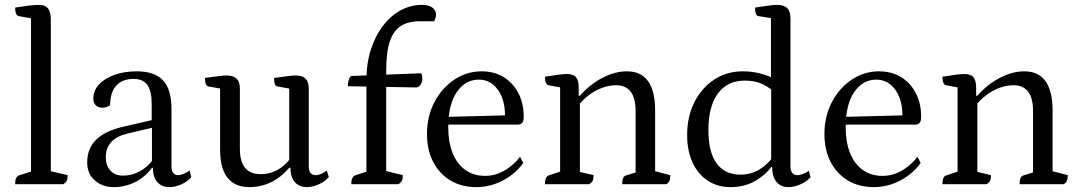

<svg xmlns="http://www.w3.org/2000/svg" viewBox="-20 -754 4425 786"><path d="M42 0Q42 -17 46 -25Q50 -33 58 -36L118 -55L107 -41V-692L119 -677L57 -688Q42 -691 42 -723Q75 -728 98 -731Q121 -734 142 -734Q188 -734 188 -676V-43L176 -56L257 -37Q257 -22 253.5 -14.5Q250 -7 239 0Z M446 12Q399 12 368 -15.5Q337 -43 337 -89Q337 -146 373.5 -182Q410 -218 483 -235L614 -265L601 -254V-329Q601 -382 583 -406.5Q565 -431 527 -431Q481 -431 456 -403.5Q431 -376 431 -324Q426 -319 417 -316Q408 -313 399 -313Q382 -313 372 -323Q362 -333 362 -350Q362 -383 385 -408Q408 -433 448.5 -447.5Q489 -462 539 -462Q613 -462 647.5 -425Q682 -388 682 -307V-72Q682 -55 689 -46Q696 -37 709 -37Q720 -37 733.5 -43Q747 -49 756 -56L763 -29Q747 -10 722 1Q697 12 674 12Q642 12 624 -8.5Q606 -29 606 -67H602Q574 -29 533 -8.5Q492 12 446 12ZM484 -35Q520 -35 553 -53Q586 -71 608 -103L602 -86V-236L615 -234L501 -207Q458 -197 435.5 -172.5Q413 -148 413 -111Q413 -76 432 -55.5Q451 -35 484 -35Z M1000 12Q943 12 912 -25.5Q881 -63 881 -144V-404L896 -389L834 -400Q827 -401 823 -409.5Q819 -418 819 -435Q857 -440 876.5 -442.5Q896 -445 908 -445Q935 -445 948.5 -432Q962 -419 962 -391V-146Q962 -92 983.5 -66.5Q1005 -41 1047 -41Q1074 -41 1097.5 -50Q1121 -59 1139.5 -74.5Q1158 -90 1171 -109L1164 -92V-404L1179 -389L1116 -400Q1109 -401 1105.5 -409.5Q1102 -418 1102 -435Q1140 -440 1159.5 -442.5Q1179 -445 1190 -445Q1218 -445 1231 -432Q1244 -419 1244 -391V-72Q1244 -55 1251.5 -46Q1259 -37 1272 -37Q1283 -37 1295.5 -42.5Q1308 -48 1318 -56L1326 -29Q1309 -10 1284 1Q1259 12 1236 12Q1205 12 1187 -8.5Q1169 -29 1169 -67H1164Q1096 12 1000 12Z M1418 0Q1418 -30 1434 -36L1491 -55L1480 -41V-424Q1480 -495 1498.5 -552Q1517 -609 1549 -650Q1581 -691 1621.5 -712.5Q1662 -734 1707 -734Q1736 -734 1750.5 -722.5Q1765 -711 1765 -694Q1765 -688 1763 -681Q1761 -674 1758 -667H1697Q1652 -667 1621.5 -648Q1591 -629 1576 -585Q1561 -541 1561 -465V-39L1548 -57L1629 -37Q1629 -22 1625.5 -14.5Q1622 -7 1611 0ZM1685 -396 1404 -401Q1404 -415 1407.5 -426.5Q1411 -438 1418 -443L1704 -454Q1707 -449 1708 -444.5Q1709 -440 1709 -435Q1709 -419 1702.5 -408.5Q1696 -398 1685 -396Z M1930 12Q1869 12 1823.5 -15.5Q1778 -43 1753 -92Q1728 -141 1728 -205Q1728 -278 1758.5 -336Q1789 -394 1840 -428Q1891 -462 1951 -462Q2003 -462 2041.5 -438.5Q2080 -415 2102 -373Q2124 -331 2124 -276Q2124 -257 2117 -250.5Q2110 -244 2101 -244H1786V-275L2058 -282L2047 -271Q2049 -319 2035.5 -354Q2022 -389 1997.5 -408.5Q1973 -428 1940 -428Q1885 -428 1850 -377Q1815 -326 1815 -233Q1815 -173 1832.5 -128.5Q1850 -84 1884 -59Q1918 -34 1966 -34Q2006 -34 2043 -54.5Q2080 -75 2109 -112L2122 -87Q2101 -57 2070 -34.5Q2039 -12 2003.5 0Q1968 12 1930 12Z M2211 0Q2211 -32 2227 -36L2284 -55L2273 -38V-409L2285 -394L2226 -405Q2211 -408 2211 -440Q2249 -446 2268.5 -448.5Q2288 -451 2301 -451Q2327 -451 2338 -438Q2349 -425 2349 -396V-359L2343 -362H2354Q2394 -408 2445.5 -435Q2497 -462 2546 -462Q2662 -462 2662 -301V-43L2650 -56L2724 -37Q2724 -22 2721 -14.5Q2718 -7 2708 0H2527Q2527 -32 2543 -36L2592 -51L2582 -34V-299Q2582 -405 2502 -405Q2472 -405 2442.5 -393.5Q2413 -382 2388 -362.5Q2363 -343 2346 -320L2354 -339V-39L2342 -53L2410 -37Q2410 -22 2406.5 -14.5Q2403 -7 2392 0Z M2970 12Q2917 12 2877 -14.5Q2837 -41 2815 -89Q2793 -137 2793 -201Q2793 -277 2822.5 -335.5Q2852 -394 2903.5 -428Q2955 -462 3021 -462Q3052 -462 3082.5 -455.5Q3113 -449 3143 -435L3136 -420V-693L3148 -678L3085 -688Q3071 -689 3071 -723Q3109 -729 3129 -731.5Q3149 -734 3161 -734Q3190 -734 3203 -720.5Q3216 -707 3216 -676V-72Q3216 -55 3223.5 -46Q3231 -37 3244 -37Q3255 -37 3268.5 -42.5Q3282 -48 3291 -55L3298 -28Q3281 -10 3256 1Q3231 12 3208 12Q3176 12 3158.5 -9.5Q3141 -31 3141 -70H3137Q3111 -35 3068.5 -11.5Q3026 12 2970 12ZM3011 -39Q3040 -39 3064 -48Q3088 -57 3108.5 -74Q3129 -91 3147 -114L3137 -94V-404L3147 -380Q3122 -401 3095 -412.5Q3068 -424 3028 -424Q2958 -424 2919 -371.5Q2880 -319 2880 -221Q2880 -132 2913.5 -85.5Q2947 -39 3011 -39Z M3557 12Q3496 12 3450.5 -15.5Q3405 -43 3380 -92Q3355 -141 3355 -205Q3355 -278 3385.5 -336Q3416 -394 3467 -428Q3518 -462 3578 -462Q3630 -462 3668.5 -438.5Q3707 -415 3729 -373Q3751 -331 3751 -276Q3751 -257 3744 -250.5Q3737 -244 3728 -244H3413V-275L3685 -282L3674 -271Q3676 -319 3662.5 -354Q3649 -389 3624.5 -408.5Q3600 -428 3567 -428Q3512 -428 3477 -377Q3442 -326 3442 -233Q3442 -173 3459.5 -128.5Q3477 -84 3511 -59Q3545 -34 3593 -34Q3633 -34 3670 -54.5Q3707 -75 3736 -112L3749 -87Q3728 -57 3697 -34.5Q3666 -12 3630.5 0Q3595 12 3557 12Z M3838 0Q3838 -32 3854 -36L3911 -55L3900 -38V-409L3912 -394L3853 -405Q3838 -408 3838 -440Q3876 -446 3895.5 -448.5Q3915 -451 3928 -451Q3954 -451 3965 -438Q3976 -425 3976 -396V-359L3970 -362H3981Q4021 -408 4072.5 -435Q4124 -462 4173 -462Q4289 -462 4289 -301V-43L4277 -56L4351 -37Q4351 -22 4348 -14.5Q4345 -7 4335 0H4154Q4154 -32 4170 -36L4219 -51L4209 -34V-299Q4209 -405 4129 -405Q4099 -405 4069.5 -393.5Q4040 -382 4015 -362.5Q3990 -343 3973 -320L3981 -339V-39L3969 -53L4037 -37Q4037 -22 4033.5 -14.5Q4030 -7 4019 0Z"/></svg>

Font: Petrona
Style: Regular
Weight: 400
Designer: Ringo R. Seeber
Foundry: Ringo R. Seeber
Version: Version 2.001; ttfautohint (v1.8.3)